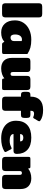

<svg xmlns="http://www.w3.org/2000/svg" viewBox="1231 -1966 750 3252"><g transform="rotate(90 1606.0 -340.0)"><path d="M35 -57V-623Q35 -652 48.5 -666Q62 -680 95 -680H214Q248 -680 261.5 -666.5Q275 -653 275 -623V-57Q275 -28 261.5 -14Q248 0 214 0H95Q62 0 48.5 -14Q35 -28 35 -57Z M325 -219Q325 -301 367 -364Q409 -427 483.5 -461Q558 -495 651 -495Q731 -495 786.5 -479.5Q842 -464 895 -429V-33Q895 -13 887.5 -6.5Q880 0 857 0H731Q720 0 714 -3Q708 -6 703 -14L687 -39Q658 -12 620 1.5Q582 15 529 15Q437 15 381 -46.5Q325 -108 325 -219ZM675 -197V-333Q666 -337 651 -337Q610 -337 587 -306.5Q564 -276 564 -219Q564 -144 618 -144Q643 -144 659 -158Q675 -172 675 -197Z M960 -172V-423Q960 -452 973.5 -466Q987 -480 1020 -480H1139Q1173 -480 1186.5 -466.5Q1200 -453 1200 -423V-183Q1200 -163 1207.5 -153.5Q1215 -144 1232 -144Q1251 -144 1258 -153.5Q1265 -163 1265 -183V-423Q1265 -452 1278.5 -466Q1292 -480 1325 -480H1444Q1478 -480 1491.5 -466.5Q1505 -453 1505 -423V-33Q1505 -13 1497.5 -6.5Q1490 0 1467 0H1341Q1328 0 1321.5 -2.5Q1315 -5 1313 -14L1307 -39Q1280 -15 1235.5 0Q1191 15 1139 15Q1056 15 1008 -31.5Q960 -78 960 -172Z M1617 -57V-320H1590Q1558 -320 1546.5 -333.5Q1535 -347 1535 -377V-423Q1535 -453 1546.5 -466.5Q1558 -480 1590 -480H1617V-485Q1617 -586 1673 -640.5Q1729 -695 1843 -695Q1957 -695 2021 -649Q2034 -640 2034 -629Q2034 -622 2028 -611L1986 -540Q1979 -527 1968 -527Q1962 -527 1952 -532Q1933 -542 1904 -542Q1879 -542 1868 -530Q1857 -518 1857 -495V-480H1922Q1954 -480 1965.5 -466.5Q1977 -453 1977 -423V-377Q1977 -347 1965.5 -333.5Q1954 -320 1922 -320H1857V-57Q1857 -28 1843.5 -14Q1830 0 1796 0H1677Q1644 0 1630.5 -14Q1617 -28 1617 -57Z M2025 -236Q2025 -362 2098.5 -428.5Q2172 -495 2311 -495Q2447 -495 2517 -429.5Q2587 -364 2587 -251Q2587 -222 2575 -208Q2563 -194 2538 -194H2250Q2250 -164 2279 -146.5Q2308 -129 2359 -129Q2398 -129 2422 -135.5Q2446 -142 2474 -156Q2486 -162 2493 -162Q2502 -162 2510 -148L2549 -74Q2555 -64 2555 -56Q2555 -45 2541 -37Q2456 15 2322 15Q2236 15 2168.5 -14Q2101 -43 2063 -99.5Q2025 -156 2025 -236ZM2375 -306Q2375 -360 2312 -360Q2281 -360 2265.5 -345.5Q2250 -331 2250 -306Z M2637 -57V-447Q2637 -467 2644.5 -473.5Q2652 -480 2675 -480H2801Q2814 -480 2820.5 -477.5Q2827 -475 2829 -466L2835 -441Q2862 -465 2905 -480Q2948 -495 3000 -495Q3082 -495 3132 -449Q3182 -403 3182 -312V-57Q3182 -28 3168.5 -14Q3155 0 3122 0H3003Q2970 0 2956 -14Q2942 -28 2942 -57V-297Q2942 -317 2935 -326.5Q2928 -336 2911 -336Q2892 -336 2884.5 -326.5Q2877 -317 2877 -297V-57Q2877 -28 2863.5 -14Q2850 0 2817 0H2698Q2665 0 2651 -14Q2637 -28 2637 -57Z"/></g></svg>

Font: Mitr
Style: Bold
Weight: 700
Designer: Thanarat Vachiruckul
Foundry: Cadson Demak
Version: Version 1.003